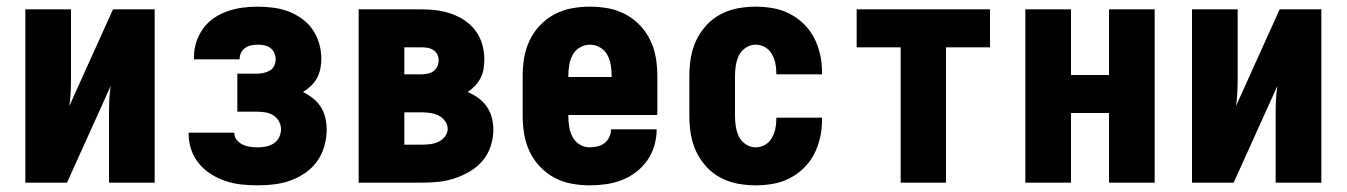

<svg xmlns="http://www.w3.org/2000/svg" viewBox="-20 -548 4040 576"><path d="M56 0V-520H193V-312Q193 -291 192 -270.5Q191 -250 188 -230L319 -520H444V0H307V-208Q307 -229 308 -249.5Q309 -270 312 -290L181 0Z M753 8Q729 8 705 5.5Q681 3 658 -4.5Q635 -12 614 -25Q593 -38 577.5 -56.5Q562 -75 554 -98Q546 -121 546 -145V-150H683V-149Q683 -137 690.5 -128Q698 -119 708.5 -114Q719 -109 730 -107.5Q741 -106 753 -106Q766 -106 778.5 -108.5Q791 -111 801.5 -118Q812 -125 817.5 -136.5Q823 -148 823 -161Q823 -173 816.5 -184.5Q810 -196 799 -202.5Q788 -209 775.5 -211Q763 -213 750 -213H692V-327H750Q760 -327 770 -329Q780 -331 789 -336Q798 -341 802.5 -350.5Q807 -360 807 -370Q807 -380 803 -389Q799 -398 791 -404Q783 -410 773 -412Q763 -414 753 -414Q743 -414 733.5 -412Q724 -410 716 -404.5Q708 -399 703.5 -390.5Q699 -382 699 -372V-370H562V-377Q562 -400 569 -422Q576 -444 589.5 -462.5Q603 -481 622 -494Q641 -507 663 -514.5Q685 -522 707.5 -525Q730 -528 753 -528Q776 -528 799.5 -525Q823 -522 844.5 -514Q866 -506 885.5 -492Q905 -478 918 -459Q931 -440 937.5 -417.5Q944 -395 944 -371Q944 -356 941 -341.5Q938 -327 931 -314Q924 -301 913 -290.5Q902 -280 889 -272Q905 -264 919 -253Q933 -242 942.5 -227Q952 -212 956 -194.5Q960 -177 960 -159Q960 -134 953 -109.5Q946 -85 931.5 -64.5Q917 -44 896 -29.5Q875 -15 851.5 -6.5Q828 2 803 5Q778 8 753 8Z M1056 0V-520H1245Q1268 -520 1290.5 -517Q1313 -514 1334.5 -506.5Q1356 -499 1375 -486Q1394 -473 1407.5 -454.5Q1421 -436 1427 -414Q1433 -392 1433 -369Q1433 -355 1430.5 -340.5Q1428 -326 1421.5 -313.5Q1415 -301 1405 -290.5Q1395 -280 1383 -272Q1400 -265 1415 -254Q1430 -243 1440.5 -228Q1451 -213 1455.5 -195Q1460 -177 1460 -159Q1460 -134 1452 -109.5Q1444 -85 1428 -66Q1412 -47 1390 -34Q1368 -21 1344 -13Q1320 -5 1295 -2.5Q1270 0 1245 0ZM1193 -325H1245Q1254 -325 1263.5 -327Q1273 -329 1280.5 -334.5Q1288 -340 1292 -348.5Q1296 -357 1296 -367Q1296 -376 1292 -384.5Q1288 -393 1280 -398Q1272 -403 1263 -404.5Q1254 -406 1245 -406H1193ZM1193 -114H1245Q1258 -114 1270.5 -115.5Q1283 -117 1295 -122.5Q1307 -128 1315 -138.5Q1323 -149 1323 -161Q1323 -174 1315 -185Q1307 -196 1295.5 -201.5Q1284 -207 1271 -209Q1258 -211 1245 -211H1193Z M1749 8Q1722 8 1694.5 3Q1667 -2 1643 -15Q1619 -28 1600 -48Q1581 -68 1569 -93Q1557 -118 1552.5 -145.5Q1548 -173 1548 -200V-320Q1548 -348 1552.5 -375Q1557 -402 1569 -427Q1581 -452 1600 -472Q1619 -492 1643.5 -505Q1668 -518 1695 -523Q1722 -528 1750 -528Q1778 -528 1805 -523Q1832 -518 1856.5 -505Q1881 -492 1900 -472Q1919 -452 1931 -427Q1943 -402 1947.5 -375Q1952 -348 1952 -320V-203H1685V-200Q1685 -184 1687.5 -168Q1690 -152 1697.5 -137.5Q1705 -123 1719 -114.5Q1733 -106 1749 -106Q1761 -106 1773 -109Q1785 -112 1794 -119Q1803 -126 1808 -137Q1813 -148 1813 -160H1950V-159Q1950 -135 1943 -111Q1936 -87 1922 -67Q1908 -47 1888.5 -32Q1869 -17 1846 -8Q1823 1 1798.5 4.5Q1774 8 1749 8ZM1685 -317H1815V-320Q1815 -336 1812.5 -352Q1810 -368 1802.5 -382.5Q1795 -397 1780.5 -405.5Q1766 -414 1750 -414Q1734 -414 1719.5 -405.5Q1705 -397 1697.5 -382.5Q1690 -368 1687.5 -352Q1685 -336 1685 -320Z M2247 8Q2220 8 2193 3Q2166 -2 2141.5 -15Q2117 -28 2098.5 -48.5Q2080 -69 2068.5 -93.5Q2057 -118 2052.5 -145.5Q2048 -173 2048 -200V-320Q2048 -347 2052.5 -374.5Q2057 -402 2068.5 -426.5Q2080 -451 2098.5 -471.5Q2117 -492 2141.5 -505Q2166 -518 2193 -523Q2220 -528 2247 -528Q2273 -528 2299 -523.5Q2325 -519 2348.5 -507Q2372 -495 2391 -476.5Q2410 -458 2422 -435Q2434 -412 2440 -386Q2446 -360 2446 -334V-325H2309V-329Q2309 -344 2306 -358.5Q2303 -373 2295.5 -386Q2288 -399 2275 -406.5Q2262 -414 2247 -414Q2231 -414 2217.5 -405Q2204 -396 2197 -382Q2190 -368 2187.5 -352Q2185 -336 2185 -320V-200Q2185 -184 2187.5 -168Q2190 -152 2197 -138Q2204 -124 2217.5 -115Q2231 -106 2247 -106Q2262 -106 2275 -113.5Q2288 -121 2295.5 -134Q2303 -147 2306 -161.5Q2309 -176 2309 -191V-195H2446V-186Q2446 -160 2440 -134Q2434 -108 2422 -85Q2410 -62 2391 -43.5Q2372 -25 2348.5 -13Q2325 -1 2299 3.5Q2273 8 2247 8Z M2682 0V-406H2550V-520H2950V-406H2818V0Z M3056 0V-520H3193V-323H3307V-520H3444V0H3307V-209H3193V0Z M3556 0V-520H3693V-312Q3693 -291 3692 -270.5Q3691 -250 3688 -230L3819 -520H3944V0H3807V-208Q3807 -229 3808 -249.5Q3809 -270 3812 -290L3681 0Z"/></svg>

Font: Iosevka Term Curly Heavy
Style: Regular
Weight: 900
Designer: Belleve Invis
Foundry: Belleve Invis
Version: Version 32.3.0